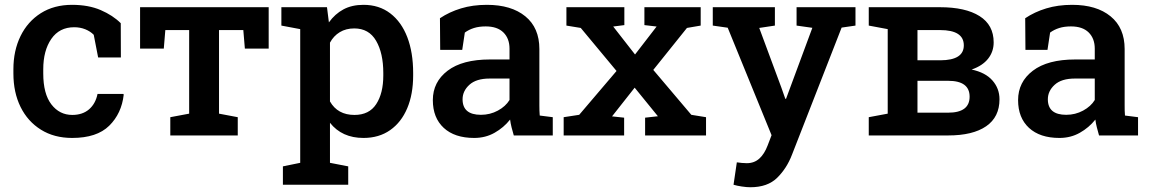

<svg xmlns="http://www.w3.org/2000/svg" viewBox="-20 -558 4736 791"><path d="M277.3 10.3Q203.1 10.3 148.7 -23.7Q94.2 -57.6 64.7 -117.4Q35.2 -177.2 35.2 -255.4V-272.5Q35.2 -349.1 64.5 -409.2Q93.8 -469.2 148.2 -503.7Q202.6 -538.1 276.9 -538.1Q344.7 -538.1 395 -516.4Q445.3 -494.6 477.5 -462.4L478 -321.3H384.3L366.2 -414.6Q352.5 -428.7 331.5 -437.3Q310.5 -445.8 285.6 -445.8Q224.6 -445.8 191.4 -397.7Q158.2 -349.6 158.2 -272.5V-255.4Q158.2 -171.4 191.7 -127.9Q225.1 -84.5 277.8 -84.5Q319.8 -84.5 346.7 -107.4Q373.5 -130.4 381.8 -170.9H488.3L489.7 -168Q481 -90.3 429.9 -40Q378.9 10.3 277.3 10.3Z M681.6 0V-75.2L759.3 -89.8V-434.1H661.1L654.8 -357.9H557.1V-528.3H1086.9V-357.9H988.8L982.4 -434.1H882.3V-89.8L959.5 -75.2V0Z M1145.5 203.1V127.4L1216.8 112.8V-438L1139.2 -452.6V-528.3H1327.1L1335 -465.8Q1359.9 -500.5 1394.8 -519.3Q1429.7 -538.1 1477.5 -538.1Q1542 -538.1 1587.9 -502.9Q1633.8 -467.8 1658 -404.8Q1682.1 -341.8 1682.1 -257.3V-247.1Q1682.1 -169.9 1657.7 -112.1Q1633.3 -54.2 1587.4 -22Q1541.5 10.3 1477.5 10.3Q1388.7 10.3 1339.4 -52.2V112.8L1414.6 127.4V203.1ZM1440.4 -84.5Q1501 -84.5 1530 -129.2Q1559.1 -173.8 1559.1 -247.1V-257.3Q1559.1 -338.9 1529.5 -389.9Q1500 -440.9 1439.5 -440.9Q1405.3 -440.9 1379.9 -425.5Q1354.5 -410.2 1339.4 -382.3V-140.1Q1371.1 -84.5 1440.4 -84.5Z M1933.6 10.3Q1853 10.3 1808.1 -31.2Q1763.2 -72.8 1763.2 -145.5Q1763.2 -220.2 1824 -266.6Q1884.8 -313 1998.5 -313H2079.1V-357.4Q2079.1 -399.4 2054 -424.3Q2028.8 -449.2 1981 -449.2Q1953.6 -449.2 1932.6 -442.6Q1911.6 -436 1895 -423.8L1884.3 -352.5H1793.5L1792.5 -482.9Q1831.1 -508.8 1879.2 -523.4Q1927.2 -538.1 1985.8 -538.1Q2086.4 -538.1 2144.3 -490.7Q2202.1 -443.4 2202.1 -356V-123Q2202.1 -112.3 2202.4 -102.3Q2202.6 -92.3 2203.6 -82L2257.3 -75.2V0H2096.7Q2091.8 -17.1 2087.6 -33.2Q2083.5 -49.3 2081.5 -65.4Q2055.2 -32.2 2017.6 -11Q1980 10.3 1933.6 10.3ZM1961.4 -85Q1999 -85 2031 -102.3Q2063 -119.6 2079.1 -146V-234.4H1997.1Q1941.9 -234.4 1913.8 -208.7Q1885.7 -183.1 1885.7 -148.9Q1885.7 -85 1961.4 -85Z M2302.2 0V-75.2L2366.2 -85L2520 -265.6L2372.6 -442.9L2313.5 -452.6V-528.3H2552.2V-454.6L2506.3 -448.7L2596.2 -333.5L2685.1 -448.7L2634.8 -454.6V-528.3H2866.7V-452.6L2810.1 -442.9L2671.4 -270L2828.1 -85L2888.7 -75.2V0H2637.7V-73.2L2690.4 -79.1L2594.7 -196.8L2501.5 -78.6L2551.3 -73.2V0Z M3071.3 213.4Q3056.2 213.4 3036.4 210.4Q3016.6 207.5 3002 203.1L3015.6 110.8Q3023.9 112.3 3036.6 113.3Q3049.3 114.3 3056.6 114.3Q3087.4 114.3 3108.4 95.2Q3129.4 76.2 3142.6 41L3158.7 -1L2978 -443.8L2916.5 -452.6V-528.3H3172.4V-452.6L3107.9 -442.9L3199.2 -196.8L3215.3 -150.9H3218.3L3326.7 -443.4L3261.7 -452.6V-528.3H3504.4V-452.6L3447.3 -444.3L3242.7 79.6Q3221.2 135.7 3181.6 174.6Q3142.1 213.4 3071.3 213.4Z M3559.1 0V-75.2L3637.2 -89.8V-438L3559.1 -452.6V-528.3H3852.5Q3957.5 -528.3 4015.6 -491.7Q4073.7 -455.1 4073.7 -383.3Q4073.7 -345.2 4050.8 -316.2Q4027.8 -287.1 3982.9 -271.5Q4040 -259.3 4068.8 -226.3Q4097.7 -193.4 4097.7 -148.9Q4097.7 -75.7 4042.7 -37.8Q3987.8 0 3886.2 0ZM3759.8 -309.6H3854.5Q3950.7 -310.1 3950.7 -371.1Q3950.7 -434.1 3853 -434.1H3759.8ZM3759.8 -93.8H3886.2Q3974.6 -93.8 3974.6 -159.7Q3974.6 -225.1 3886.2 -225.1H3759.8Z M4344.7 10.3Q4264.2 10.3 4219.2 -31.2Q4174.3 -72.8 4174.3 -145.5Q4174.3 -220.2 4235.1 -266.6Q4295.9 -313 4409.7 -313H4490.2V-357.4Q4490.2 -399.4 4465.1 -424.3Q4439.9 -449.2 4392.1 -449.2Q4364.7 -449.2 4343.8 -442.6Q4322.8 -436 4306.2 -423.8L4295.4 -352.5H4204.6L4203.6 -482.9Q4242.2 -508.8 4290.3 -523.4Q4338.4 -538.1 4397 -538.1Q4497.6 -538.1 4555.4 -490.7Q4613.3 -443.4 4613.3 -356V-123Q4613.3 -112.3 4613.5 -102.3Q4613.8 -92.3 4614.7 -82L4668.5 -75.2V0H4507.8Q4502.9 -17.1 4498.8 -33.2Q4494.6 -49.3 4492.7 -65.4Q4466.3 -32.2 4428.7 -11Q4391.1 10.3 4344.7 10.3ZM4372.6 -85Q4410.2 -85 4442.1 -102.3Q4474.1 -119.6 4490.2 -146V-234.4H4408.2Q4353 -234.4 4325 -208.7Q4296.9 -183.1 4296.9 -148.9Q4296.9 -85 4372.6 -85Z"/></svg>

Font: Roboto Slab Medium
Style: Regular
Weight: 500
Designer: Google
Version: Version 2.001; ttfautohint (v1.8.3)